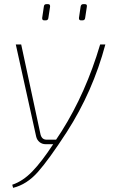

<svg xmlns="http://www.w3.org/2000/svg" viewBox="-20 -694 551 924"><path d="M200 -596H193Q182 -596 183 -608L191 -662Q192 -674 203 -674H212Q222 -674 221 -662L213 -609Q212 -596 200 -596ZM377 -596H370Q359 -596 360 -608L368 -662Q370 -674 380 -674H389Q400 -674 398 -662L390 -609Q389 -596 377 -596ZM462 -480H487Q427 -254 301 -58Q216 73 162.5 133.5Q109 194 43 210L39 195Q90 178 135.5 131Q181 84 236 0H200Q183 0 170.5 -10Q158 -20 154 -37L56 -480H82L175 -47Q182 -20 207 -22H250L277 -63Q393 -247 462 -480Z"/></svg>

Font: Exo 2.0 Thin
Style: Italic
Weight: 250
Italic angle: -8°
Designer: Natanael Gama
Version: Version 1.001;PS 001.001;hotconv 1.0.70;makeotf.lib2.5.58329